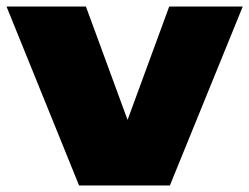

<svg xmlns="http://www.w3.org/2000/svg" viewBox="-27 -570 766 590"><path d="M493 -550H719L495 0H216L-7 -550H237L365 -201.5Z"/></svg>

Font: Encode Sans Expanded Black
Style: Regular
Weight: 900
Width: 7
Designer: Multiple Designers
Foundry: Impallari Type
Version: Version 2.000